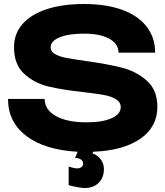

<svg xmlns="http://www.w3.org/2000/svg" viewBox="-20 -746 826 959"><path d="M755 -483H572Q572 -527 526 -552.5Q480 -578 400 -578Q323 -578 278 -559.5Q233 -541 233 -510Q233 -488 255.5 -475.5Q278 -463 312.5 -456.5Q347 -450 411 -441Q519 -426 590.5 -407.5Q662 -389 714 -342.5Q766 -296 766 -212Q766 -112 681 -53Q596 6 445 12L442 20Q468 29 483.5 50.5Q499 72 499 98Q499 141 473 167Q447 193 404 193Q376 193 323 179V86Q350 95 365 95Q379 95 387 88.5Q395 82 395 71Q395 58 384 50.5Q373 43 355 43L368 12Q204 3 112 -66.5Q20 -136 20 -252H203Q203 -198 259 -166.5Q315 -135 412 -135Q492 -135 537.5 -155.5Q583 -176 583 -211Q583 -236 559 -250.5Q535 -265 499.5 -271.5Q464 -278 397 -286Q292 -297 221.5 -314Q151 -331 100.5 -377.5Q50 -424 50 -510Q50 -577 92 -625.5Q134 -674 213 -700Q292 -726 400 -726Q510 -726 590 -697Q670 -668 712.5 -613Q755 -558 755 -483Z"/></svg>

Font: Non Bureau Extended
Style: Bold
Weight: 700
Width: 7
Designer: Jona Saucedo
Foundry: Non Foundry
Version: Version 1.000; ttfautohint (v1.8.4)